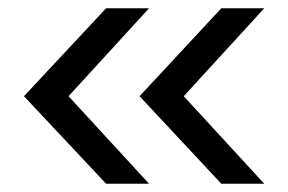

<svg xmlns="http://www.w3.org/2000/svg" viewBox="-20 -547 698 465"><path d="M38 -314 237 -527H341L146 -314L341 -102H237ZM318 -314 516 -527H620L425 -314L620 -102H516Z"/></svg>

Font: Lopes Sans Medium
Style: Regular
Weight: 500
Designer: Gabriel Lam, Diego Maldonado
Foundry: TypeRant, Foresti Design
Version: Version 4.000